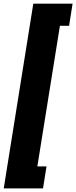

<svg xmlns="http://www.w3.org/2000/svg" viewBox="-33 -853 414 1043"><path d="M342.3 -712.9H292.5L169.9 50.8H219.7L200.7 170.4H-12.7L147.9 -833H361.3Z"/></svg>

Font: Roboto-BlackItalic
Style: Italic
Weight: 900
Italic angle: -12°
Designer: Google
Version: Version 1.100141; 2013